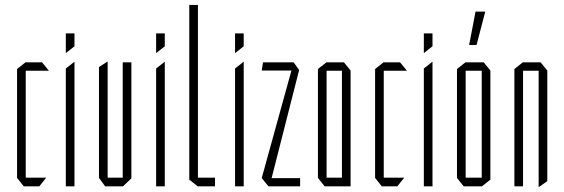

<svg xmlns="http://www.w3.org/2000/svg" viewBox="-20 -753 2281 776"><path d="M76 0 49 -34V-35H166V-34L139 0ZM49 -35V-474L83 -501H84V-35ZM84 -467V-501H150L177 -468V-467Z M246 0V-476L280 -503H281V0ZM246 -539V-618H281V-566L247 -539Z M476 0V-501H511V-32L477 0ZM405 0 380 -34V-35H476V0ZM380 -35V-482L414 -504H415V-35Z M611 0V-476L645 -503H646V0ZM611 -539V-618H646V-566L612 -539Z M779 0 745 -27V-733H780V0ZM780 0V-35H849V0Z M930 0V-476L964 -503H965V0ZM930 -539V-618H965V-566L931 -539Z M1038 -468V-469L1043 -501H1167L1163 -468ZM1077 -30 1038 -33V-34L1167 -501L1189 -470ZM1065 0 1038 -33H1193V0Z M1300 -467V-501H1370L1397 -468V-467ZM1292 0 1265 -34V-35H1362V0ZM1265 -35V-474L1299 -501H1300V-35ZM1362 0V-467H1397V0Z M1523 0 1496 -34V-35H1613V-34L1586 0ZM1496 -35V-474L1530 -501H1531V-35ZM1531 -467V-501H1597L1624 -468V-467Z M1693 0V-476L1727 -503H1728V0ZM1693 -539V-618H1728V-566L1694 -539Z M1862 -467V-501H1935L1962 -468V-467ZM1854 0 1827 -34V-35H1927V0ZM1827 -35V-474L1861 -501H1862V-35ZM1927 0V-467H1962V-27L1928 0ZM1876 -571 1902 -706H1941V-705L1906 -571Z M2059 0V-474L2093 -501H2094V0ZM2157 3V-467H2192V-21L2158 3ZM2094 -467V-501H2165L2192 -468V-467Z"/></svg>

Font: Foldit ExtraLight
Style: Regular
Weight: 250
Version: Version 1.003